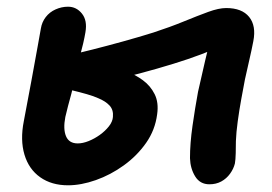

<svg xmlns="http://www.w3.org/2000/svg" viewBox="-20 -538 812 573"><path d="M183 15Q134 15 100 -9Q66 -33 53 -76.5Q40 -120 51 -176Q63 -239 74 -298.5Q85 -358 92.5 -400Q100 -442 102 -453Q105 -472 116.5 -487Q128 -502 146 -510Q164 -518 183 -518Q208 -518 224.5 -497.5Q241 -477 235 -442Q230 -412 218.5 -370Q207 -328 199 -287Q198 -277 193 -258.5Q188 -240 183 -221.5Q178 -203 175 -189Q168 -153 177 -131.5Q186 -110 212 -110Q227 -110 244.5 -117Q262 -124 278 -135.5Q294 -147 305 -161Q316 -175 317 -189Q319 -210 307 -223Q295 -236 273 -245Q260 -251 239 -257Q218 -263 195 -268.5Q172 -274 153 -276L176 -371Q212 -379 255.5 -390Q299 -401 346 -414Q393 -427 438 -441Q487 -457 528.5 -474Q570 -491 601.5 -502.5Q633 -514 655 -514Q702 -514 723.5 -487.5Q745 -461 736 -415Q731 -389 724.5 -361Q718 -333 711 -301Q706 -275 700 -242Q694 -209 689.5 -176Q685 -143 684 -117Q684 -101 683.5 -81Q683 -61 681 -50Q677 -34 666.5 -19.5Q656 -5 640.5 3.5Q625 12 605 12Q577 12 562.5 -11.5Q548 -35 547 -66Q547 -110 554.5 -162.5Q562 -215 571 -264Q576 -286 581.5 -310Q587 -334 592 -356Q597 -378 601.5 -395.5Q606 -413 608 -422L634 -398Q615 -389 579.5 -375.5Q544 -362 497 -347.5Q450 -333 397.5 -319Q345 -305 293 -293.5Q241 -282 195 -275L213 -338Q222 -340 238 -341Q254 -342 276 -342Q288 -342 310.5 -338Q333 -334 358.5 -324.5Q384 -315 406.5 -298.5Q429 -282 441.5 -257Q454 -232 449 -197Q443 -150 416 -111.5Q389 -73 349.5 -44.5Q310 -16 266 -0.5Q222 15 183 15Z"/></svg>

Font: Shantell Sans SemiBold
Style: Italic
Weight: 600
Italic angle: -11°
Designer: Stephen Nixon, Anya Danilova, Shantell Martin
Foundry: Arrow Type
Version: Version 1.011;[c5ecc13dd]